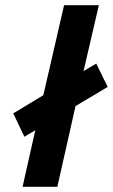

<svg xmlns="http://www.w3.org/2000/svg" viewBox="-20 -720 435 740"><path d="M116 -218 74 -193 31 -283 147 -353 227 -700H361L302 -446L351 -475L395 -385L271 -311L201 0H67Z"/></svg>

Font: Panefresco 999wt
Style: Italic
Weight: 900
Version: Version 1.001